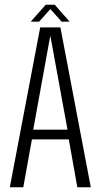

<svg xmlns="http://www.w3.org/2000/svg" viewBox="-20 -792 428 812"><path d="M21.5 0H78.5L115 -202.5H271L307 0H364L235.5 -676H150ZM120.5 -243.5 192 -637.5H193.5L265.5 -243.5ZM110 -700.5H145.5L193 -753.5L240.5 -700.5H274.5L211.5 -772H173.5Z"/></svg>

Font: Anybody Condensed Light
Style: Regular
Weight: 300
Width: 3
Designer: Tyler Finck
Foundry: Etcetera Type Company
Version: Version 1.113;gftools[0.9.25]